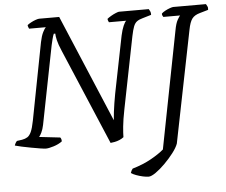

<svg xmlns="http://www.w3.org/2000/svg" viewBox="-68 -772 1226 1040"><g transform="rotate(-5 545.0 -252.0)"><path d="M158 0Q149 0 127 -3.5Q105 -7 78 -12Q51 -17 27.5 -22Q4 -27 -9 -31Q-7 -38 -3 -45Q1 -52 5 -55L33 -59Q50 -62 62 -69.5Q74 -77 83 -96.5Q92 -116 100 -157L181 -577Q188 -611 198 -630.5Q208 -650 214 -655H123Q122 -658 119.5 -663.5Q117 -669 117 -675Q124 -681 137 -688Q150 -695 163 -699.5Q176 -704 182 -704H291L537 -121Q539 -144 541.5 -166Q544 -188 548 -212Q552 -236 557 -264L619 -574Q626 -606 635 -626.5Q644 -647 651 -652H557Q556 -654 553.5 -659.5Q551 -665 551 -671Q558 -677 571.5 -685Q585 -693 598.5 -698.5Q612 -704 616 -704H778Q781 -700 785 -691.5Q789 -683 788 -672L741 -658Q722 -653 710 -644.5Q698 -636 691 -618Q684 -600 677 -566L599 -174Q588 -119 584.5 -82Q581 -45 581 -25Q571 -17 558 -11.5Q545 -6 532 -3.5Q519 -1 509 0L289 -519Q273 -556 267.5 -579.5Q262 -603 262 -616H254Q252 -611 249.5 -604.5Q247 -598 244.5 -586.5Q242 -575 237 -555L153 -129Q148 -105 140 -88.5Q132 -72 126 -66L240 -53Q243 -50 245 -43.5Q247 -37 246 -31Q227 -17 200 -8.5Q173 0 158 0ZM699 200Q686 200 667.5 196Q649 192 631.5 185.5Q614 179 604 172Q606 165 609.5 158.5Q613 152 616 149Q674 132 718.5 107Q763 82 788 60L912 -576Q919 -615 929.5 -633Q940 -651 944 -655H853Q851 -658 848.5 -663Q846 -668 847 -674Q854 -681 867 -688Q880 -695 893 -699.5Q906 -704 911 -704H1089Q1091 -700 1095.5 -692Q1100 -684 1098 -672L1053 -659Q1023 -651 1009.5 -633Q996 -615 988 -573L866 35Q858 57 836.5 85Q815 113 788.5 139.5Q762 166 737.5 183Q713 200 699 200Z"/></g></svg>

Font: Texturina Medium 12pt Light
Style: Italic
Weight: 300
Italic angle: -11°
Version: Version 1.002